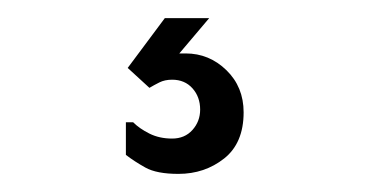

<svg xmlns="http://www.w3.org/2000/svg" viewBox="-20 -20 409 212"><path d="M185 39Q211 39 230 57.5Q249 76 249 104Q249 138 227.5 155Q206 172 177 172Q153 172 140.5 165Q128 158 119 151V115H127Q134 122 145 127.5Q156 133 170 133Q184 133 192.5 123.5Q201 114 201 101Q201 87 192.5 77.5Q184 68 170 68Q162 68 156 71Q150 74 145 77L121 55L162 0H211L178 39Z"/></svg>

Font: Phudu Medium
Style: Regular
Weight: 500
Version: Version 1.005;gftools[0.9.23]